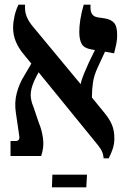

<svg xmlns="http://www.w3.org/2000/svg" viewBox="-20 -667 540 821"><path d="M25 0V-64H46Q67 -64 62 -88L48 -184Q41 -228 51.5 -268.5Q62 -309 84 -344L114 -395L82 -434Q60 -460 48 -488.5Q36 -517 36 -549Q36 -571 42 -598Q48 -625 59 -647H87V-632Q87 -593 121 -553L325 -307Q328 -325 339 -351.5Q350 -378 361 -402L386 -453L369 -456Q340 -461 329.5 -479Q319 -497 319 -531Q319 -554 323.5 -583.5Q328 -613 338 -647H367V-634Q367 -598 397 -593L430 -588Q454 -584 467.5 -569.5Q481 -555 481 -517Q481 -497 477.5 -480Q474 -463 468 -439L429 -446L398 -379Q382 -345 377.5 -314Q373 -283 373 -250L427 -184Q449 -157 459 -132.5Q469 -108 469 -76Q469 -52 462.5 -32Q456 -12 445 10H423Q422 -8 414 -23.5Q406 -39 382 -67L145 -358L135 -339Q116 -303 112 -273.5Q108 -244 124 -207L146 -142Q159 -112 164 -74.5Q169 -37 156 0ZM202 134 204 80H352L349 134Z"/></svg>

Font: Noto Serif Hebrew Condensed
Style: Bold
Weight: 700
Width: 3
Designer: Monotype Design Team
Foundry: Monotype Imaging Inc.
Version: Version 2.004; ttfautohint (v1.8.4.7-5d5b)